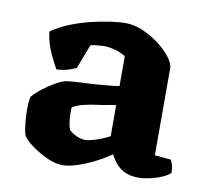

<svg xmlns="http://www.w3.org/2000/svg" viewBox="-63 -568 691 640"><g transform="rotate(10 283.0 -248.5)"><path d="M187 3Q163 3 134.5 -10Q106 -23 82 -40.5Q58 -58 49 -73Q44 -89 41.5 -112Q39 -135 39 -156Q39 -171 40 -183Q41 -195 43 -203Q51 -213 64 -224Q77 -235 92.5 -245.5Q108 -256 122 -263.5Q136 -271 144 -273Q153 -276 176 -277.5Q199 -279 222 -280Q239 -281 254.5 -282Q270 -283 284.5 -284.5Q299 -286 310 -287Q321 -288 329 -290V-391Q308 -403 289.5 -407.5Q271 -412 257 -412Q248 -412 233 -410.5Q218 -409 210 -407L178 -324Q171 -321 154 -315Q137 -309 112 -308Q103 -323 87.5 -356Q72 -389 67 -428Q92 -446 124.5 -459.5Q157 -473 192.5 -482Q228 -491 260 -495.5Q292 -500 314 -500Q342 -500 372 -487Q402 -474 427.5 -454.5Q453 -435 469 -414Q485 -393 485 -377V-83L540 -78Q543 -72 546.5 -61Q550 -50 550 -35Q540 -25 521 -17Q502 -9 481 -4.5Q460 0 445 0Q414 0 395 -10Q376 -20 365 -34.5Q354 -49 347 -62Q325 -46 295.5 -31Q266 -16 237 -6.5Q208 3 187 3ZM246 -93Q256 -93 271 -97Q286 -101 302 -107.5Q318 -114 329 -120V-225Q316 -224 302.5 -221Q289 -218 272 -216Q247 -213 223.5 -207.5Q200 -202 184 -192Q183 -176 184.5 -154.5Q186 -133 192 -117Q202 -107 218 -100Q234 -93 246 -93Z"/></g></svg>

Font: Texturina 12pt ExtraBold
Style: Regular
Weight: 800
Designer: Guillermo Torres Carreño
Foundry: Omnibus-Type
Version: Version 1.002